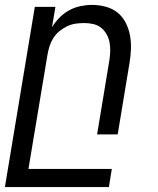

<svg xmlns="http://www.w3.org/2000/svg" viewBox="-24 -548 644 783"><path d="M-4 215 118 -520H202L188 -437Q201 -458 218.5 -476Q236 -494 258 -506Q280 -518 304 -523Q328 -528 351 -528Q380 -528 407.5 -520.5Q435 -513 455.5 -496.5Q476 -480 488.5 -455.5Q501 -431 506 -404Q511 -377 510 -348Q509 -319 504 -290L456 0H372L422 -302Q425 -321 425.5 -340Q426 -359 422.5 -376.5Q419 -394 410 -409.5Q401 -425 387.5 -435.5Q374 -446 356 -450Q338 -454 319 -454Q302 -454 284.5 -451.5Q267 -449 250 -441Q233 -433 218.5 -421Q204 -409 194 -393.5Q184 -378 178.5 -361Q173 -344 170 -327L92 141H432L420 215Z"/></svg>

Font: Iosevka Extended Oblique
Style: Regular
Weight: 400
Width: 7
Italic angle: -9°
Monospace: yes
Designer: Belleve Invis
Foundry: Belleve Invis
Version: Version 32.0.1; ttfautohint (v1.8.4)